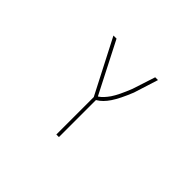

<svg xmlns="http://www.w3.org/2000/svg" viewBox="-143 -819 1286 1286"><g transform="rotate(45 500.0 -175.5)"><path d="M494.1 194.3V-160.2L295.9 -544.9H325.2L510.7 -182.6L515.6 -185.5Q542 -203.1 572.3 -246.1Q601.6 -289.1 638.7 -382.8L691.4 -544.9H717.8L663.1 -372.1Q625 -277.3 591.8 -228.5Q559.6 -180.7 521.5 -158.2L518.6 -157.2V194.3Z"/></g></svg>

Font: Mgen+ 1m thin
Style: Regular
Weight: 100
Designer: [Source Han Sans]
Ryoko NISHIZUKA  (kana & ideographs); Paul D. Hunt (Latin, Greek & Cyrillic); Wenlong ZHANG  (bopomofo
Version: Version 1.059.20150602